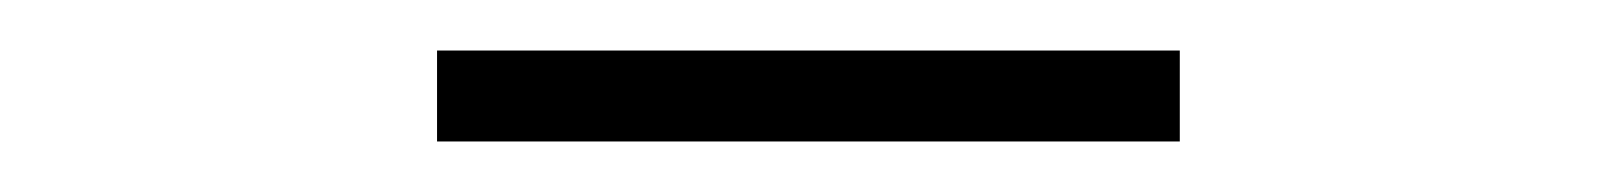

<svg xmlns="http://www.w3.org/2000/svg" viewBox="-20 -704 640 76"><path d="M153 -684H447V-648H153Z"/></svg>

Font: Montserrat Atlas Light
Style: Regular
Weight: 300
Designer: Julieta Ulanovsky
Foundry: Julieta Ulanovsky
Version: Version 7.200